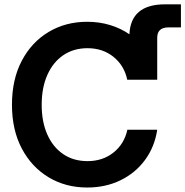

<svg xmlns="http://www.w3.org/2000/svg" viewBox="-20 -838 840 870"><path d="M375 11.7Q277.3 11.7 200.2 -34.7Q123 -81.1 78.6 -165.3Q34.2 -249.5 34.2 -363.3Q34.2 -478 78.6 -562.5Q123 -647 200.2 -693.1Q277.3 -739.3 375 -739.3Q430.2 -739.3 478.5 -724.6Q526.9 -710 566.4 -682.6Q572.3 -818.4 728 -818.4H799.8V-713.9H743.7Q692.4 -713.9 692.4 -667V-476.6H556.6Q543 -541 494.4 -580.3Q445.8 -619.6 376.5 -619.6Q313.5 -619.6 266.8 -587.9Q220.2 -556.2 194.6 -498.5Q168.9 -440.9 168.9 -363.3Q168.9 -286.1 194.3 -228.8Q219.7 -171.4 266.4 -139.6Q313 -107.9 376.5 -107.9Q445.3 -107.9 494.1 -146.7Q543 -185.5 557.1 -250H692.4Q680.7 -172.4 637.2 -113.3Q593.8 -54.2 526.1 -21.2Q458.5 11.7 375 11.7Z"/></svg>

Font: Inter Display Semi Bold
Style: Regular
Weight: 600
Designer: Rasmus Andersson
Foundry: rsms
Version: Version 4.000;git-37864ae